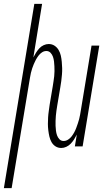

<svg xmlns="http://www.w3.org/2000/svg" viewBox="-47 -755 567 990"><path d="M-27 215 130 -735H170L125 -459Q131 -471 138.5 -483Q146 -495 155.5 -505.5Q165 -516 178 -522Q191 -528 204 -528Q221 -528 234 -519.5Q247 -511 255 -497.5Q263 -484 266.5 -468.5Q270 -453 271.5 -436.5Q273 -420 273.5 -404Q274 -388 272.5 -371Q271 -354 269 -337.5Q267 -321 264 -305L248 -210Q246 -197 244 -184Q242 -171 241 -158Q240 -145 239.5 -132Q239 -119 239.5 -106.5Q240 -94 241.5 -81.5Q243 -69 247 -57.5Q251 -46 259.5 -37Q268 -28 281 -28Q293 -28 304 -35Q315 -42 322.5 -52Q330 -62 336 -73Q342 -84 346 -95Q350 -106 354 -117.5Q358 -129 361 -140.5Q364 -152 366 -163.5Q368 -175 370 -187L425 -520H465L379 0H339L349 -61Q343 -49 335.5 -37Q328 -25 318 -14.5Q308 -4 295 2Q282 8 269 8Q252 8 239 -0.5Q226 -9 218.5 -22.5Q211 -36 207.5 -51.5Q204 -67 202 -83.5Q200 -100 200 -116Q200 -132 201 -149Q202 -166 204.5 -182.5Q207 -199 209 -215L225 -310Q227 -323 229 -336Q231 -349 232.5 -362Q234 -375 234 -388Q234 -401 233.5 -413.5Q233 -426 231.5 -438.5Q230 -451 226 -462.5Q222 -474 213.5 -483Q205 -492 192 -492Q180 -492 169.5 -485Q159 -478 151.5 -468Q144 -458 138 -447Q132 -436 127.5 -425Q123 -414 119 -402.5Q115 -391 112.5 -379.5Q110 -368 108 -356.5Q106 -345 104 -333L13 215Z"/></svg>

Font: Iosevka Extralight Oblique
Style: Regular
Weight: 200
Italic angle: -9°
Monospace: yes
Designer: Belleve Invis
Foundry: Belleve Invis
Version: Version 32.5.0; ttfautohint (v1.8.4)